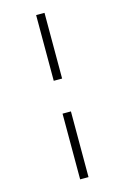

<svg xmlns="http://www.w3.org/2000/svg" viewBox="-146 -825 735 1129"><g transform="rotate(-15 221.0 -260.0)"><path d="M195 -360V-760H246V-360ZM195 240V-160H246V240Z"/></g></svg>

Font: Noto Serif ExtraCondensed
Style: Regular
Weight: 400
Width: 2
Designer: Monotype Design Team
Foundry: Monotype Imaging Inc.
Version: Version 2.015